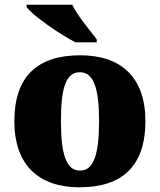

<svg xmlns="http://www.w3.org/2000/svg" viewBox="-20 -786 680 816"><path d="M301 -606H391V-619C362 -657 308 -721 287 -766H93V-756C118 -721 231 -642 301 -606ZM318 10C502 10 598 -83 598 -271C598 -459 493 -551 321 -551C137 -551 41 -459 41 -271C41 -83 146 10 318 10ZM320 -61C260 -61 239 -134 239 -271C239 -409 259 -479 319 -479C379 -479 401 -409 401 -271C401 -134 380 -61 320 -61Z"/></svg>

Font: Noto Serif Lao Black
Style: Regular
Weight: 900
Designer: Monotype Design Team
Foundry: Monotype Imaging Inc.
Version: Version 2.003